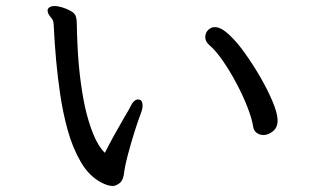

<svg xmlns="http://www.w3.org/2000/svg" viewBox="-20 -660 1040 637"><path d="M160 -640Q172 -640 186.5 -635.5Q201 -631 212 -625Q229 -617 232 -604Q235 -594 235 -575.5Q235 -557 237 -512Q242 -400 262 -305Q274 -252 290.5 -212.5Q307 -173 328 -153Q353 -203 392 -270Q409 -298 413 -307Q424 -330 438 -330Q453 -330 453 -310Q453 -298 448 -286Q426 -228 403 -142Q396 -114 393 -96Q390 -62 377 -52.5Q364 -43 354.5 -43Q345 -43 336 -46Q327 -49 317 -54Q276 -75 248.5 -122Q221 -169 204.5 -228.5Q188 -288 179 -352Q164 -453 158 -580Q157 -594 149 -602Q138 -615 138 -624V-627V-628Q143 -640 160 -640ZM901 -260Q901 -237 885.5 -224.5Q870 -212 854 -212Q842 -212 832 -219Q822 -226 820 -239Q816 -266 801 -304.5Q786 -343 764.5 -383.5Q743 -424 719.5 -458Q696 -492 675 -510Q661 -522 661 -536.5Q661 -551 670.5 -560.5Q680 -570 693 -570Q713 -570 739.5 -545.5Q766 -521 793 -483Q820 -445 844 -403.5Q868 -362 884 -324Q900 -286 901 -263Z"/></svg>

Font: Moon Stars Kai HW
Style: Bold
Weight: 700
Designer: GuiWonder
Version: Version 1.101